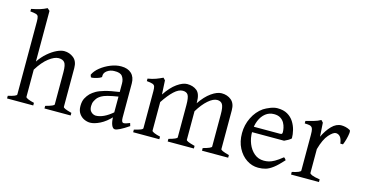

<svg xmlns="http://www.w3.org/2000/svg" viewBox="-79 -1114 2831 1487"><g transform="rotate(15 1336.5 -371.0)"><path d="M327 0V-21Q396 -39 396 -51V-310Q396 -369 380.5 -387Q365 -405 333 -405Q300 -405 255.5 -371Q211 -337 169 -269V-51Q169 -44 187.5 -36Q206 -28 237 -21V0H27V-21Q60 -29 78 -36Q96 -43 96 -51V-634Q96 -661 92 -673.5Q88 -686 73.5 -690.5Q59 -695 27 -698V-718Q68 -726 95.5 -734.5Q123 -743 150 -757L169 -740V-334Q197 -376 232.5 -406.5Q268 -437 302 -453Q336 -469 361 -469Q403 -469 436 -443Q469 -417 469 -362V-51Q469 -45 484 -38Q499 -31 537 -21V0Z M1004 -40Q963 -12 935.5 1.5Q908 15 895 15Q878 15 867.5 -11Q857 -37 857 -80V-343Q857 -376 840 -399Q823 -422 775 -420Q743 -420 717.5 -401.5Q692 -383 695 -354Q696 -348 678 -340.5Q660 -333 640 -328.5Q620 -324 612 -326L605 -345Q620 -378 655 -406Q690 -434 733.5 -451.5Q777 -469 818 -469Q871 -469 900.5 -441Q930 -413 930 -362V-87Q930 -49 949 -49Q956 -49 967 -52Q978 -55 997 -63ZM862 -238Q805 -229 773.5 -220.5Q742 -212 726 -202.5Q710 -193 699 -182Q688 -169 679.5 -152Q671 -135 671 -112Q671 -86 681 -72.5Q691 -59 703.5 -54Q716 -49 724 -49Q754 -49 788.5 -65Q823 -81 862 -115L865 -79Q820 -30 774.5 -7.5Q729 15 696 15Q672 15 648 4Q624 -7 607.5 -30.5Q591 -54 591 -91Q591 -129 604 -153.5Q617 -178 635 -196Q652 -212 675 -225.5Q698 -239 741 -251.5Q784 -264 862 -275Z M1590 0V-21Q1658 -39 1658 -51V-310Q1658 -369 1645 -389.5Q1632 -410 1603 -410Q1571 -410 1531.5 -375.5Q1492 -341 1455 -280V-51Q1455 -45 1470.5 -38Q1486 -31 1525 -21V0H1315V-21Q1382 -39 1382 -51V-310Q1382 -369 1370 -389.5Q1358 -410 1327 -410Q1294 -410 1257.5 -376Q1221 -342 1180 -280V-51Q1180 -44 1198.5 -36Q1217 -28 1248 -21V0H1038V-21Q1071 -29 1089 -36Q1107 -43 1107 -51V-348Q1107 -373 1103 -385Q1099 -397 1084.5 -402Q1070 -407 1038 -410V-430Q1075 -436 1102 -446Q1129 -456 1156 -469L1172 -452L1178 -340Q1221 -405 1266.5 -437Q1312 -469 1347 -469Q1394 -469 1424.5 -444.5Q1455 -420 1455 -354V-344Q1496 -405 1541.5 -437Q1587 -469 1623 -469Q1669 -469 1700.5 -443Q1732 -417 1732 -362V-51Q1732 -45 1747 -38Q1762 -31 1800 -21V0Z M2184 -239H1904L1905 -283H2139Q2151 -283 2154.5 -287Q2158 -291 2158 -301Q2158 -314 2154 -334Q2150 -354 2139.5 -373Q2129 -392 2109 -405Q2089 -418 2057 -418Q2018 -418 1989 -395Q1960 -372 1943.5 -332.5Q1927 -293 1927 -243Q1927 -191 1944.5 -147.5Q1962 -104 1994.5 -76.5Q2027 -49 2072 -49Q2092 -49 2111.5 -53.5Q2131 -58 2156 -72Q2181 -86 2217 -115Q2223 -112 2228 -106Q2233 -100 2235 -96Q2192 -48 2161 -24.5Q2130 -1 2103 7Q2076 15 2043 15Q1993 15 1950 -13.5Q1907 -42 1880.5 -93Q1854 -144 1854 -212Q1854 -278 1883 -337Q1912 -396 1962 -431Q1984 -445 2014.5 -457Q2045 -469 2071 -469Q2119 -469 2151 -450.5Q2183 -432 2202 -402Q2221 -372 2229.5 -338Q2238 -304 2238 -272Q2229 -263 2214.5 -254.5Q2200 -246 2184 -239Z M2632 -330H2611Q2605 -370 2590.5 -385Q2576 -400 2557 -400Q2536 -400 2502.5 -362.5Q2469 -325 2446 -242V-51Q2446 -44 2464 -36Q2482 -28 2528 -21V0H2304V-21Q2337 -28 2355 -35.5Q2373 -43 2373 -51V-335Q2373 -367 2369.5 -380Q2366 -393 2361 -397Q2355 -404 2343.5 -406.5Q2332 -409 2304 -410V-430Q2336 -438 2366.5 -446.5Q2397 -455 2422 -469L2438 -452L2445 -341Q2471 -396 2506.5 -432.5Q2542 -469 2584 -469Q2599 -469 2617 -465Q2635 -461 2653 -451Q2660 -447 2657.5 -424.5Q2655 -402 2647.5 -375Q2640 -348 2632 -330Z"/></g></svg>

Font: ChillKai
Style: Regular
Weight: 400
Designer: ChillType
Foundry: 寒蝉字型
Version: Version 2.000